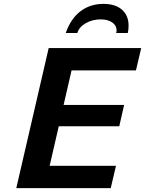

<svg xmlns="http://www.w3.org/2000/svg" viewBox="-20 -970 748 990"><path d="M64 0 231 -722H708L681 -607H349L308 -429H620L595 -319H283L236 -115H578L551 0ZM579 -800Q581 -804 581 -814Q581 -839 558.5 -854.5Q536 -870 499 -870Q456 -870 421.5 -850Q387 -830 379 -800H319Q345 -874 395 -912Q445 -950 513 -950Q575 -950 609 -920Q643 -890 643 -838Q643 -827 642 -818Q641 -809 639 -800Z"/></svg>

Font: Perun
Style: Bold Italic
Weight: 700
Italic angle: -12°
Foundry: Copyright (c) Stefan Peev, Context Ltd, 2016
Version: Version 1.027